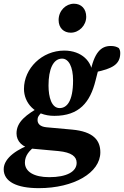

<svg xmlns="http://www.w3.org/2000/svg" viewBox="-49 -768 661 1023"><path d="M39 -57C39 -15.8 70.4 19 125.3 24.4L263.2 37C332.6 44 359.4 66.2 359.4 99.5C359.4 146.9 306 176 213.5 176C132.5 176 83.7 147 83.7 98.4C83.7 61.1 107.4 32.7 142.6 8.3L124.1 -2.3C49.3 23.5 -29.3 71.1 -29.3 133.6C-29.3 199.8 39.9 234.5 157.9 234.5C344.8 234.5 485.6 152.1 485.6 43.5C485.6 -20 449.2 -67.1 335 -77.5L199 -89.8C160.9 -93.3 151.1 -112 151.1 -128.3C151.1 -142.7 153.6 -152.9 191.3 -185.8L171.4 -203C90.5 -157.5 39 -119.1 39 -57ZM269 -192.1C225.7 -191.8 209.5 -250.4 209.5 -312.3C209.5 -398.8 234.1 -455.2 281.3 -455.7C316.8 -456 340.3 -412.7 340.3 -339.3C340.3 -227.1 306.3 -192.3 269 -192.1ZM78.7 -294.3C78.7 -221.7 134.8 -150.7 240.4 -150.7C373.2 -150.7 431.5 -223.1 460.1 -339.1C467.3 -367.3 472.9 -392.1 481.7 -415.3L458.7 -383.3C548 -402.1 591.7 -423.7 591.7 -485.4C591.7 -497.8 588.4 -505.2 584.1 -511.9C572 -519.5 559.2 -523 540.7 -523C489.1 -523 452 -488.6 430.7 -374.7L442.7 -373.6C442.9 -438.1 387.2 -498.5 293.4 -498.5C174.5 -498.5 78.7 -403.3 78.7 -294.3ZM328 -593.8C371.4 -593.8 410.4 -631.5 410.4 -678.6C410.4 -720.7 384.4 -748.2 345 -748.2C302.3 -748.2 263.3 -711.6 263.3 -661.2C263.3 -618.4 291.5 -593.8 328 -593.8Z"/></svg>

Font: Source Serif Variable
Style: Italic
Weight: 389
Italic angle: -12°
Designer: Frank Grießhammer
Foundry: Adobe Systems Incorporated
Version: Version 3.001;hotconv 1.0.111;makeotfexe 2.5.65597